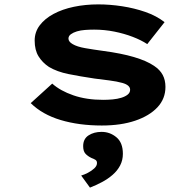

<svg xmlns="http://www.w3.org/2000/svg" viewBox="-20 -562 882 875"><path d="M444 10Q340 10 256.5 -15Q173 -40 120 -92L218 -181Q255 -148 314.5 -127.5Q374 -107 450 -107Q472 -107 493.5 -109Q515 -111 533 -116.5Q551 -122 562 -131Q573 -140 573 -153Q573 -174 538 -184Q513 -191 478 -195.5Q443 -200 411 -204Q344 -214 292 -224.5Q240 -235 203 -257Q173 -277 155.5 -305.5Q138 -334 138 -377Q138 -416 161 -446.5Q184 -477 224 -498.5Q264 -520 316.5 -531Q369 -542 428 -542Q481 -542 536.5 -533.5Q592 -525 642.5 -507.5Q693 -490 730 -461L651 -361Q624 -379 585 -394Q546 -409 501 -418Q456 -427 409 -427Q388 -427 367.5 -425.5Q347 -424 330.5 -419Q314 -414 303 -406Q292 -398 292 -386Q292 -379 297 -372.5Q302 -366 311 -361Q331 -349 368.5 -342.5Q406 -336 450 -330Q533 -319 590.5 -302Q648 -285 682 -262Q709 -244 721.5 -220.5Q734 -197 734 -166Q734 -112 697.5 -73Q661 -34 596 -12Q531 10 444 10ZM390 293 350 238Q364 234 380.5 225.5Q397 217 409.5 205.5Q422 194 422 181Q422 171 415 166.5Q408 162 397 158Q380 150 369.5 138.5Q359 127 359 104Q359 71 383.5 55Q408 39 443 39Q481 39 510.5 63.5Q540 88 540 139Q540 168 527.5 192Q515 216 493 235Q471 254 444.5 268Q418 282 390 293Z"/></svg>

Font: Lexend Zetta
Style: Bold
Weight: 700
Designer: Bonnie Shaver-Troup, Thomas Jockin
Foundry: Lexend
Version: Version 1.007